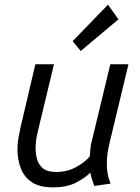

<svg xmlns="http://www.w3.org/2000/svg" viewBox="-20 -794 600 825"><path d="M207 11Q150 11 117 -11Q84 -33 69.5 -70.5Q55 -108 55 -152Q55 -178 59.5 -202.5Q64 -227 69 -250L132 -518H212L153 -273Q149 -254 141 -222Q133 -190 133 -156Q133 -131 140 -107.5Q147 -84 166 -69.5Q185 -55 221 -55Q268 -55 306 -75.5Q344 -96 366 -122Q367 -138 368.5 -156Q370 -174 376 -194L454 -518H532L452 -185Q446 -160 442.5 -138Q439 -116 439 -92Q439 -72 442 -51.5Q445 -31 455 -5L385 5Q381 -7 376.5 -20Q372 -33 368 -52Q346 -30 307 -9.5Q268 11 207 11ZM327 -575 292 -617 444 -774 489 -711Z"/></svg>

Font: Ubuntu Sans Mono
Style: Italic
Weight: 400
Italic angle: -13.5°
Monospace: yes
Designer: Dalton Maag Ltd
Foundry: Dalton Maag Ltd
Version: Version 1.006